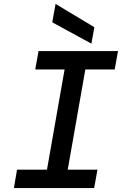

<svg xmlns="http://www.w3.org/2000/svg" viewBox="-20 -961 640 981"><path d="M51 0 67 -94H220L310 -606H160L177 -700H583L566 -606H416L326 -94H478L461 0ZM447 -738 247 -847 264 -941 462 -822Z"/></svg>

Font: DM Mono Medium
Style: Italic
Weight: 500
Italic angle: -10°
Designer: Colophon Foundry
Foundry: Colophon Foundry
Version: Version 1.000; ttfautohint (v1.8.2.53-6de2)